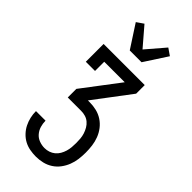

<svg xmlns="http://www.w3.org/2000/svg" viewBox="-303 -830 1106 1106"><g transform="rotate(45 250.0 -277.0)"><path d="M252 215Q227 215 202.5 210.5Q178 206 156.5 194.5Q135 183 117.5 164.5Q100 146 89 124Q78 102 72.5 78Q67 54 67 29H145Q145 52 151.5 73.5Q158 95 172.5 112Q187 129 208.5 137Q230 145 252 145Q270 145 286.5 139.5Q303 134 316.5 123Q330 112 339 96.5Q348 81 353 64Q358 47 359.5 30Q361 13 361 -5Q361 -23 359.5 -40.5Q358 -58 352.5 -75Q347 -92 338 -107.5Q329 -123 315.5 -134.5Q302 -146 285 -151Q268 -156 250 -156H141V-226L311 -450H144V-375H69V-520H404V-450L235 -226H250Q278 -226 305 -219.5Q332 -213 355 -198Q378 -183 395 -161Q412 -139 422 -113Q432 -87 435.5 -59.5Q439 -32 439 -5Q439 23 435.5 50Q432 77 422 102.5Q412 128 395.5 150Q379 172 356 187Q333 202 306 208.5Q279 215 252 215ZM202 -600 111 -740 153 -769 250 -656 347 -769 389 -740 298 -600Z"/></g></svg>

Font: Iosevka Curly Slab
Style: Regular
Weight: 400
Monospace: yes
Designer: Belleve Invis
Foundry: Belleve Invis
Version: Version 22.1.2; ttfautohint (v1.8.4)